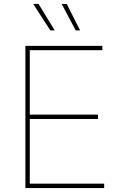

<svg xmlns="http://www.w3.org/2000/svg" viewBox="-20 -962 621 982"><path d="M109.9 0V-727.5H503.4V-705.1H132.3V-376H481V-353.5H132.3V-22.5H512.7V0ZM367.2 -806.6 295.4 -941.9H321.3L389.6 -806.6ZM237.3 -806.6 149.9 -941.9H177.2L259.8 -806.6Z"/></svg>

Font: Inter 16pt Thin
Style: Regular
Weight: 250
Version: Version 4.001;git-66647c0bb